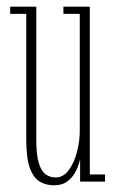

<svg xmlns="http://www.w3.org/2000/svg" viewBox="-20 -543 345 574"><path d="M141.5 11Q118.5 11 99.8 0.5Q81 -10 69.8 -39.2Q58.5 -68.5 58.5 -125V-501.5H10.5V-523H88.5V-124.5Q88.5 -80.5 95.8 -56.2Q103 -32 116 -22.2Q129 -12.5 146 -12.5Q170 -12.5 186.2 -35.2Q202.5 -58 210.5 -90.2Q218.5 -122.5 218.5 -151.5V-501.5H169.5V-523H248.5V-21.5H294V0H219.5V-67.5Q216 -50 207 -31.8Q198 -13.5 182 -1.2Q166 11 141.5 11Z"/></svg>

Font: Imbue 48pt Thin
Style: Regular
Weight: 250
Designer: Tyler Finck
Foundry: Etcetera Type Company
Version: Version 1.102